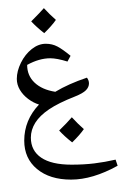

<svg xmlns="http://www.w3.org/2000/svg" viewBox="-20 -706 669 1060"><path d="M372.1 285.6Q254.9 285.6 184.3 227.1Q113.8 168.5 113.8 70.3Q113.8 -42.5 195.3 -128.9Q164.6 -138.2 135.7 -159.7Q106.9 -181.2 89.8 -210Q72.8 -238.8 72.8 -270.5Q72.8 -313.5 95.7 -359.9Q118.7 -406.2 155.5 -435.3Q192.4 -464.4 232.9 -464.4Q268.1 -464.4 296.9 -449.2Q325.7 -434.1 369.6 -397.9L352.5 -366.2Q293.9 -384.3 257.8 -384.3Q196.3 -384.3 129.9 -347.7Q129.9 -288.6 170.9 -249.8Q211.9 -210.9 285.2 -199.2Q358.4 -243.2 460 -277.3Q471.2 -262.2 471.2 -245.6Q471.2 -225.1 454.6 -208Q438 -190.9 394 -173.3Q302.2 -137.2 251 -102.5Q199.7 -67.9 175 -28.6Q150.4 10.7 150.4 53.7Q150.4 125.5 207.3 164.3Q264.2 203.1 375 203.1Q443.8 203.1 501.2 196Q558.6 189 618.2 175.3L629.4 209Q491.2 285.6 372.1 285.6ZM224.1 -513.2ZM62.5 262.2ZM376.5 14.6ZM352.5 334.5ZM288.6 -596.2Q265.1 -562.5 224.1 -522.9Q179.7 -558.1 152.3 -587.9Q203.6 -639.2 222.2 -661.1Q253.9 -626.5 288.6 -596.2ZM224.1 -513.2ZM222.2 -685.5ZM442.9 6.8Q419.4 40.5 378.4 80.1Q335.4 46.4 306.6 14.6Q351.6 -29.3 376.5 -58.6Q411.1 -21 442.9 6.8ZM376 14.6ZM376.5 -68.4ZM378.4 89.8ZM376.5 -83Z"/></svg>

Font: Noto Naskh Arabic
Style: Regular
Weight: 400
Designer: Monotype Design team
Foundry: Monotype Imaging Inc.
Version: Version 1.01